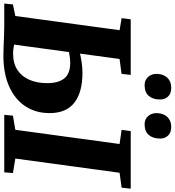

<svg xmlns="http://www.w3.org/2000/svg" viewBox="31 -1052 1026 1128"><g transform="rotate(90 544.0 -488.0)"><path d="M307 5Q284.5 5 252.2 3.8Q220 2.5 188 1.2Q156 0 133.5 0H1L6 -51L74 -65L157.5 -677.5L86.5 -689.5L93.5 -743H420L414 -689L326.5 -677.5L295 -445Q317 -450.5 348.2 -455Q379.5 -459.5 408 -459.5Q521.5 -459.5 583 -412Q644.5 -364.5 644.5 -266Q644.5 -184.5 604 -123.5Q563.5 -62.5 488 -28.8Q412.5 5 307 5ZM242 -58Q252 -55.5 265.8 -53.8Q279.5 -52 295.5 -52Q353.5 -52 392 -78Q430.5 -104 449.5 -149.2Q468.5 -194.5 468.5 -252Q468.5 -317.5 440.8 -352.5Q413 -387.5 349 -387.5Q333.5 -387.5 316.8 -385.2Q300 -383 286 -380.5ZM654.5 0 659.5 -51 742.5 -65 826 -677.5 743 -689.5 750 -743H1088.5L1082.5 -689.5L995 -677.5L911.5 -65L996.5 -51L992.5 0ZM479.5 -824.5Q450.5 -824.5 432 -845Q413.5 -865.5 414 -896Q415 -935.5 436.8 -958.2Q458.5 -981 495.5 -981Q530.5 -981 548 -961.5Q565.5 -942 564.5 -913Q564 -873 543.2 -848.8Q522.5 -824.5 479.5 -824.5ZM709.5 -824.5Q680.5 -824.5 662.2 -845Q644 -865.5 644.5 -896Q645.5 -935.5 667.2 -958.2Q689 -981 725.5 -981Q759.5 -981 777.2 -961.5Q795 -942 794 -913Q793.5 -873 772.8 -848.8Q752 -824.5 709.5 -824.5Z"/></g></svg>

Font: Merriweather Black
Style: Italic
Weight: 900
Italic angle: -7.8°
Designer: Eben Sorkin
Foundry: Eben Sorkin
Version: Version 2.200;gftools[0.9.31]